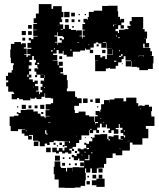

<svg xmlns="http://www.w3.org/2000/svg" viewBox="-20 -752 773 936"><path d="M68 -113H32V-138H27V-184H49V-188H70V-197H62V-205H70V-201H81V-216H109V-218H143V-208H148V-209H164V-198H177V-193H178V-185H194V-183H198V-176H202V-185H222V-187H202V-215H222V-218H203V-244H228V-249H239V-272H279H265H227V-275H200V-297H197V-280H182V-269H158V-276H150V-271H130V-276H128V-263H92V-268H73V-274H63V-268H37V-294H49V-300H45V-305H20V-331H10V-351H20V-360H9V-382H19V-398H37V-410H43V-434H47V-444H33V-471H30V-511H33V-538H50V-547H82V-537H86V-541H106V-521H96V-515H110V-487H98V-484H109V-474H115V-482H128V-488H113V-514H133V-519H114V-543H130V-555H120V-567H132V-561H143V-574H163V-577H142V-605H160V-607H142V-635H160V-639H144V-663H155V-686H169V-732H231V-709H239V-722H281V-694H289V-668H279V-658H283V-644H271V-633H288V-611H326V-606H351V-599H353V-604H379V-578H368V-575H380V-564H383V-574H395V-578H383V-604H394V-607H382V-635H395V-642H387V-660H405V-656H408V-669H413V-694H437V-700H475V-699H478V-723H507V-724H553V-697H556V-670H565V-653H567V-660H585V-642H572V-629H556V-611H543V-600H555V-591H560V-607H587V-610H606V-616H601V-626H611V-625H616V-633H612V-649H622V-669H678V-613H675V-610H685V-598H697V-564H683V-563H692V-542H707V-520H685V-539H678V-519H684V-518H713V-502H721V-480H713V-479H728V-443H725V-416H701V-410H659V-423H648V-426H621V-454H619V-457H592V-478H583H577V-489H571V-480H561V-474H569V-478H583V-464H573V-448H556V-431H544V-417H516V-421H509V-418H496V-405H444V-457H459V-458H443V-484H469V-472H479V-478H493V-464H481H501V-486H531H549H531V-511H529V-488H503V-514H526V-515H500V-543H498V-546H481V-543H498V-519H474V-540H459V-545H447V-540H437V-520H421V-510H399V-516H395V-506H371V-500H335V-476H305V-485H290V-504H286V-491H266V-508H256V-491H239V-484H259V-458H237V-456H261V-434H266V-451H286V-431H269V-422H287V-400H275V-394H289V-387H306V-361H310V-321H306V-307H346V-280H355V-273H378V-249H365V-236H342V-216H345V-201H363V-208H397V-190H415V-184H439V-158H442V-185H456V-191H446V-211H466V-205H469V-218H486H473V-244H487V-264H513V-253H514V-267H538V-273H582V-258H595V-276H645V-249H654V-234H659V-238H673V-236H686V-241H706V-232H721V-210H717V-193H718V-184H733V-138H691V-136V-124H703V-78H674V-47H626V-57H613V-18H576V5H544V-4H529V-5V18H498V47H487V66H460V69H480V89H460V69H452V91H428V69H420H395V91H398V127H395V154H373V162H345V164H295V163H266V123H246V97H242V61H246V35H274V61H278V90V67H302V84H307V66H333V83H334V63H366V64H390V32H367V21H360V29H340V15H330V3H342V9H354V-3H367V-14H359V-28H373V-24H388V-29H404V-25H414V-31H400V-46H391V-56H401V-51H414V-63H430V-81H441V-96H469V-98H503V-74H509V-88H523V-86H534V-93H558V-73H568V-71H579V-73H568V-89H584V-82H590V-92H581V-103H568V-119H577V-129H564V-147H559V-128H544V-122H557V-100H535V-117H523V-104H509V-118H516V-126H501V-145H496V-131H476V-149H467V-130H454V-118H463V-104H449V-117H434V-103H418V-117H415V-92H377V-70H366V-55H351V-36H334V-27H318V-19H328V-3H312V-9H297V-4H283V-12H267V-30H285V-18H294V-33H306V-40H295V-62H317V-55H321V-63H288V-64H259V-66H242V-59H219V-57H222V-45H210V-52H198V-39H174V-62H167V-40H145V-62H167V-66H141V-93H138V-94H121V-90H135V-72H117V-90H99V-101H86V-121H102V-123H85V-122H68ZM319 -668H293V-694H319ZM345 -672H327V-690H345ZM399 -678H393V-684H399ZM369 -678H363V-684H369ZM314 -643H298V-659H314ZM343 -644H329V-658H343ZM371 -646H361V-656H371ZM269 -652H266ZM536 -631H548V-632H532V-624H536ZM316 -611H296V-631H316ZM264 -627V-630H262V-627ZM135 -612H117V-630H135ZM584 -613H568V-629H584ZM340 -617H332V-625H340ZM276 -606H286V-609H276ZM426 -606H435H426ZM106 -581H86V-601H106ZM135 -582H117V-600H135ZM259 -548H248V-545H260V-534H263V-544H281V-560H292V-571H286V-576H261V-595H258V-579H245V-574H259ZM550 -572V-582H548V-572ZM571 -574V-575H570V-574ZM557 -566H563V-571H557ZM103 -554H89V-568H103ZM281 -556H271V-566H281ZM394 -546V-548H393V-546ZM356 -545H367V-547H356ZM668 -543V-544V-543ZM381 -536V-538H380V-536ZM461 -526H451V-536H461ZM415 -532V-535H411V-532ZM273 -511V-518V-511ZM247 -511V-517H243V-511ZM327 -510H322V-506H329V-511H327ZM494 -493H478V-509H494ZM564 -502V-509H561V-502ZM434 -493H418V-509H434ZM230 -500H236V-508H230ZM677 -482V-476H679V-483H657V-482ZM655 -477V-480H653V-477ZM167 -310H155V-306H171V-293H175V-302H186V-313H178V-329H187V-343H178V-359H194V-354H195V-372H177V-388H157V-403H148V-419H164V-414H166V-423H162V-435H150V-447H155V-460H145V-479H137V-460H123V-449H134V-433H120V-417H119V-413H120V-417H132V-405H122V-389H119V-388H133V-374H122V-365H140V-352H148V-359H164V-343H151V-332H167ZM283 -464H269V-478H283ZM536 -451H547V-456H536ZM619 -428H593V-454H619ZM162 -439H171V-446H162ZM578 -439H574V-443H578ZM183 -390H191V-391H183ZM113 -377H119V-388H113ZM161 -376H151V-386H161ZM197 -372V-386H195V-372ZM145 -326V-330H143V-326ZM199 -325V-328H194V-325ZM141 -291V-296V-291ZM467 -250H445V-272H467ZM407 -250H385V-272H407ZM432 -255H420V-267H432ZM196 -221H176V-241H196ZM106 -221H86V-241H106ZM133 -224H119V-238H133ZM163 -224H149V-238H163ZM69 -228H63V-234H69ZM459 -228H453V-234H459ZM665 -219V-224H663V-219ZM191 -196H181V-206H191ZM157 -193H163H157ZM473 -173V-177H470V-173ZM230 -160V-177V-160ZM484 -151V-158H482V-151ZM215 -155H227V-157H215ZM445 -152H458V-157H443V-145H445ZM575 -153V-156H574V-153ZM420 -119H426V-124H420ZM587 -110V-118H584V-110ZM205 -100V-96H212V-101H206V-117H200V-100ZM109 -112V-117H106V-112ZM490 -107H482V-115H490ZM355 -87V-90H353V-87ZM429 -78H423V-84H429ZM398 -79H394V-83H398ZM509 -67H515V-74H509ZM601 -64H612V-65H601ZM282 -45H270V-57H282ZM251 -46H241V-56H251ZM294 -37H286V-45H294ZM263 -38H257V-44H263ZM421 -33V-39H420V-33ZM267 -4H253V-10H235V-32H257V-18H267ZM227 -10H205V-32H227ZM567 -27V-29H563V-27ZM341 -16H331V-26H341ZM355 -6H345V-16H355ZM396 -6V-13H393V-6ZM424 -5H431V-9H424ZM381 6V2H378V6ZM411 24H393V29H416V3H411ZM272 31H248V7H272ZM324 23H316V15H324ZM294 23H286V15H294ZM389 58H371V40H389ZM297 56H283V42H297ZM355 54H345V44H355ZM324 53H316V45H324ZM420 89H400V69H420ZM479 118H461V100H479ZM449 118H431V100H449ZM414 113H406V105H414ZM490 159H450V151H428V127H450V119H490ZM418 147H402V131H418Z"/></svg>

Font: Rubik Storm
Style: Regular
Weight: 400
Designer: Hubert and Fischer, NaN
Foundry: Hubert and Fischer, NaN
Version: Version 2.201